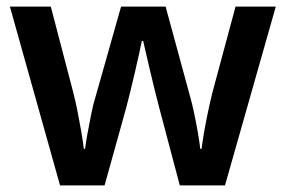

<svg xmlns="http://www.w3.org/2000/svg" viewBox="-20 -562 866 582"><path d="M462 -238Q457 -257 450 -285Q443 -313 436 -343Q429 -373 423 -398.5Q417 -424 414 -438H410Q407 -424 401.5 -398.5Q396 -373 389 -343Q382 -313 375 -284.5Q368 -256 363 -237L297 0H162L10 -542H134L202 -282Q209 -255 215.5 -222Q222 -189 227 -159.5Q232 -130 234 -111H238Q240 -129 245.5 -159Q251 -189 257 -218.5Q263 -248 268 -263L347 -542H482L558 -263Q563 -245 569 -216.5Q575 -188 580 -159Q585 -130 587 -111H591Q593 -128 598 -157.5Q603 -187 610 -220.5Q617 -254 624 -282L694 -542H816L662 0H525Z"/></svg>

Font: Noto Sans New Tai Lue Semibold
Style: Regular
Weight: 400
Designer: Monotype Design Team
Foundry: Monotype Imaging Inc.
Version: Version 2.004; ttfautohint (v1.8.4.7-5d5b)